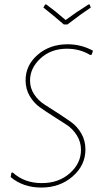

<svg xmlns="http://www.w3.org/2000/svg" viewBox="-20 -839 463 863"><path d="M383 -819 388 -805Q351 -781 283 -729H267Q215 -774 175 -805L183 -819H188Q228 -790 275 -749Q322 -784 378 -819ZM284 -640Q345 -640 398 -611L392 -593L385 -592Q339 -620 281 -620Q209 -620 162 -576.5Q115 -533 115 -477Q115 -443 133.5 -415Q152 -387 179.5 -369.5Q207 -352 239.5 -331Q272 -310 299.5 -290.5Q327 -271 345.5 -239Q364 -207 364 -167Q364 -96 306.5 -46Q249 4 166 4Q84 4 28 -43L31 -62L37 -64Q89 -16 168 -16Q244 -16 294 -60.5Q344 -105 344 -165Q344 -201 325.5 -230.5Q307 -260 279.5 -278Q252 -296 219.5 -316.5Q187 -337 159.5 -356.5Q132 -376 113.5 -407.5Q95 -439 95 -478Q95 -546 149.5 -593Q204 -640 284 -640Z"/></svg>

Font: Alegreya Sans SC Thin
Style: Italic
Weight: 100
Italic angle: -7°
Designer: Juan Pablo del Peral
Foundry: Huerta Tipografica
Version: Version 2.007